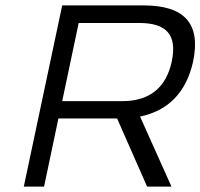

<svg xmlns="http://www.w3.org/2000/svg" viewBox="-20 -690 741 710"><path d="M511 -670H210L68 0H143L196 -252H413L524 0H614L498 -259C604 -281 669 -350 694 -462C724 -605 660 -670 511 -670ZM210 -316 271 -605H495C596 -605 636 -561 615 -462C595 -369 536 -316 433 -316Z"/></svg>

Font: LT Wave Text Light Italic
Style: Regular
Weight: 300
Designer: Daniel Lyons
Version: Version 2.5 (Glyphs App)